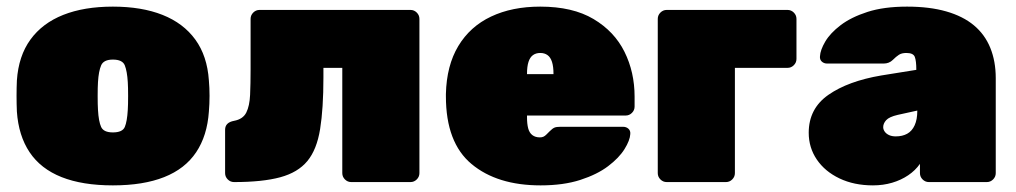

<svg xmlns="http://www.w3.org/2000/svg" viewBox="-20 -550 3068 580"><path d="M321 10Q229 10 166 -15Q103 -40 69.5 -90Q36 -140 31 -213Q30 -236 30 -260.5Q30 -285 31 -307Q36 -381 72 -430.5Q108 -480 171 -505Q234 -530 321 -530Q408 -530 471 -505Q534 -480 570 -430.5Q606 -381 611 -307Q613 -285 613 -260.5Q613 -236 611 -213Q606 -140 572.5 -90Q539 -40 476 -15Q413 10 321 10ZM321 -150Q350 -150 357 -166.5Q364 -183 366 -218Q367 -233 367 -260Q367 -287 366 -302Q364 -335 357 -352.5Q350 -370 321 -370Q293 -370 285.5 -352.5Q278 -335 276 -302Q275 -287 275 -260Q275 -233 276 -218Q278 -183 285.5 -166.5Q293 -150 321 -150Z M687 0Q676 0 668 -8Q660 -16 660 -27V-158Q660 -180 687 -185Q714 -190 724 -210Q734 -230 735.5 -263.5Q737 -297 737 -341V-493Q737 -504 745 -512Q753 -520 764 -520H1220Q1231 -520 1239 -512Q1247 -504 1247 -493V-27Q1247 -16 1239 -8Q1231 0 1220 0H1041Q1030 0 1022 -8Q1014 -16 1014 -27V-345H957V-316Q957 -222 947 -160Q937 -98 908.5 -63.5Q880 -29 826.5 -14.5Q773 0 687 0Z M1613 10Q1482 10 1404.5 -54.5Q1327 -119 1327 -259Q1327 -261 1327 -263Q1327 -265 1327 -266Q1329 -352 1364.5 -411Q1400 -470 1463.5 -500Q1527 -530 1612 -530Q1710 -530 1773 -492.5Q1836 -455 1866.5 -393.5Q1897 -332 1897 -258V-228Q1897 -217 1889 -209Q1881 -201 1870 -201H1572Q1572 -200 1572 -199Q1572 -198 1572 -196Q1572 -176 1575.5 -162.5Q1579 -149 1588 -142Q1597 -135 1611 -135Q1617 -135 1621.5 -137Q1626 -139 1630.5 -143.5Q1635 -148 1640 -153Q1649 -162 1655 -164.5Q1661 -167 1673 -167H1862Q1872 -167 1878.5 -161Q1885 -155 1884 -145Q1883 -126 1866.5 -99.5Q1850 -73 1817 -48Q1784 -23 1733 -6.5Q1682 10 1613 10ZM1572 -326H1652V-327Q1652 -349 1647.5 -363Q1643 -377 1634 -383.5Q1625 -390 1612 -390Q1599 -390 1590 -383.5Q1581 -377 1576.5 -363Q1572 -349 1572 -327Z M1994 0Q1983 0 1975 -8Q1967 -16 1967 -27V-493Q1967 -504 1975 -512Q1983 -520 1994 -520H2359Q2370 -520 2378 -512Q2386 -504 2386 -493V-372Q2386 -361 2378 -353Q2370 -345 2359 -345H2200V-27Q2200 -16 2192 -8Q2184 0 2173 0Z M2617 10Q2560 10 2516 -11Q2472 -32 2447.5 -68Q2423 -104 2423 -149Q2423 -222 2482.5 -263.5Q2542 -305 2642 -322L2748 -339V-340Q2748 -366 2743.5 -378Q2739 -390 2718 -390Q2704 -390 2695.5 -384.5Q2687 -379 2677 -369Q2666 -358 2649 -358H2479Q2469 -358 2462.5 -364Q2456 -370 2457 -380Q2458 -399 2473 -424.5Q2488 -450 2519.5 -474Q2551 -498 2600.5 -514Q2650 -530 2720 -530Q2788 -530 2838.5 -515.5Q2889 -501 2922 -473.5Q2955 -446 2971.5 -405.5Q2988 -365 2988 -314V-27Q2988 -16 2980 -8Q2972 0 2961 0H2786Q2775 0 2767 -8Q2759 -16 2759 -27V-55Q2745 -35 2723.5 -20.5Q2702 -6 2675 2Q2648 10 2617 10ZM2686 -138Q2706 -138 2720.5 -146Q2735 -154 2743 -171.5Q2751 -189 2751 -215V-216L2692 -203Q2666 -197 2657 -187Q2648 -177 2648 -166Q2648 -159 2652.5 -152.5Q2657 -146 2665.5 -142Q2674 -138 2686 -138Z"/></svg>

Font: Rubik Black
Style: Regular
Weight: 900
Designer: Hubert and Fischer
Foundry: Hubert and Fischer
Version: Version 2.300;gftools[0.9.30]